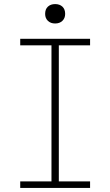

<svg xmlns="http://www.w3.org/2000/svg" viewBox="-20 -920 540 940"><path d="M79 0V-32H232V-698H79V-730H421V-698H268V-32H421V0ZM250 -805Q228 -805 214.5 -818Q201 -831 201 -852Q201 -875 214.5 -887.5Q228 -900 250 -900Q272 -900 285.5 -887.5Q299 -875 299 -852Q299 -831 285.5 -818Q272 -805 250 -805Z"/></svg>

Font: M PLUS Code Latin ExtraLight
Style: Regular
Weight: 250
Designer: Coji Morishita
Foundry: UNDERFOREST DESIGN
Version: Version 1.002; ttfautohint (v1.8.3)